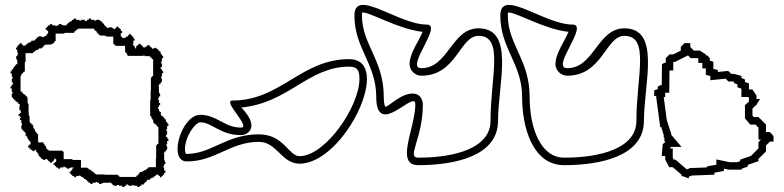

<svg xmlns="http://www.w3.org/2000/svg" viewBox="-20 -725 3127 766"><path d="M22 -372H27V-359H30V-351H27V-338H29V-335H32V-330H37V-325H42V-320H47V-317H52V-312H54V-311H56V-310H57V-309H59V-303H60V-301H57V-288H59V-285H62V-280H64V-275H59V-270H54V-263H59V-258H64V-256H63V-254H60V-246H65V-233H68V-225H65V-212H67V-209H70V-204H75V-199H80V-194H83V-191H82V-183H87V-178H90V-170H93V-168H95V-165H97V-162H98V-161H99V-160H102V-149H97V-144H92V-137H97V-132H102V-127H109V-125H110V-122H118V-127H124V-120H127V-118H129V-112H134V-102H139V-97H144V-92H148V-90H152V-87H160V-90H169V-86H172V-84H174V-81H178V-79H179V-76H187V-79H188V-81H192V-84H195V-86H197V-94H199V-92H200V-91H201V-90H204V-79H199V-74H194V-67H199V-62H204V-57H211V-55H212V-52H220V-57H233V-60H239V-57H246V-55H247V-52H255V-54H260V-56H263V-57H273V-53H268V-45H263V-40H258V-33H263V-28H268V-23H275V-21H276V-18H284V-23H297V-26H299V-24H302V-22H304V-19H310V-16H315V-11H321V-9H323V-6H328V-1H333V4H340V6H341V9H349V4H362V1H368V4H375V6H376V9H384V7H389V5H392V4H418V2H421V6H426V11H431V14H434V16H447V13H455V16H468V21H476V18H478V16H484V11H491V14H494V16H507V13H508V14H515V16H528V21H536V18H538V16H544V11H554V6H559V1H564V-3H566V-6H568V-7H569V-9H571V-8H579V-13H584V-16H592V-19H594V-21H597V-23H600V-24H601V-25H602V-28H613V-23H618V-18H625V-23H630V-28H635V-35H637V-36H640V-44H635V-57H632V-63H635V-70H637V-71H640V-79H638V-84H636V-87H635V-113H633V-116H637V-121H642V-126H645V-129H647V-142H644V-150H647V-163H652V-171H649V-173H647V-179H642V-186H645V-189H647V-202H644V-210H647V-223H652V-231H649V-233H647V-239H642V-249H637V-254H634V-257H632V-259H629V-262H624V-267H621V-270H622V-278H617V-283H614V-291H611V-293H609V-295H611V-298H614V-305H616V-306H619V-314H614V-327H611V-333H614V-340H616V-341H619V-349H617V-354H615V-357H614V-383H612V-386H616V-391H621V-396H624V-399H626V-412H623V-420H626V-433H631V-441H628V-443H626V-449H621V-456H624V-459H626V-472H623V-480H626V-493H631V-501H628V-503H626V-509H621V-519H616V-524H611V-529H607V-531H603V-534H595V-531H586V-535H583V-537H581V-540H577V-542H576V-545H568V-542H567V-540H563V-539H560V-536H551V-540H548V-542H546V-545H542V-547H541V-550H533V-547H532V-545H528V-542H525V-540H523V-532H519V-537H516V-543H513V-545H511V-548H509V-550H512V-563H517V-571H514V-572H512V-579H507V-584H502V-589H495V-584H490V-579H482V-574H474V-572H472V-574H467V-579H462V-593H467V-601H464V-602H462V-609H457V-614H452V-619H445V-614H440V-609H435V-611H430V-614H427V-616H414V-613H412V-614H406V-616H405V-617H404V-619H403V-621H398V-626H395V-631H390V-636H385V-641H380V-644H377V-646H364V-643H356V-646H343V-651H335V-648H333V-646H327V-641H320V-644H317V-646H304V-643H296V-646H283V-651H275V-648H273V-646H267V-641H262V-638H256V-635H254V-633H251V-630H247V-628H246V-624H231V-625H228V-627H223V-629H215V-626H214V-624H207V-621H201V-624H188V-629H180V-626H179V-624H172V-619H167V-614H162V-607H167V-602H172V-591H169V-590H168V-589H167V-586H165V-583H163V-581H160V-580H155V-577H147V-580H134V-578H131V-575H126V-570H121V-565H116V-562H113V-563H105V-558H100V-555H92V-552H90V-550H87V-548H84V-547H83V-546H82V-543H71V-548H66V-553H59V-548H54V-543H49V-536H47V-535H44V-527H49V-514H52V-508H49V-501H47V-500H44V-492H46V-487H48V-484H49V-469H45V-468H43V-464H40V-461H38V-459H35V-453H32V-448H27V-442H25V-440H22V-432H27V-419H30V-411H27V-398H29V-395H32V-388H27V-382H25V-380H22ZM94 -276V-310H92V-315H90V-333H89V-339H87V-340H86V-341H84V-342H82V-347H77V-350H72V-355H67V-360H62V-423H65V-429H68V-431H70V-434H73V-438H75V-439H79V-478H82V-513H84C85 -513 81 -513 82 -513H112V-516H113V-517H114V-518H117V-520H120V-522H122V-525H130V-528H135V-532H146V-535H151V-540H156V-545H161V-547H185V-550H190V-551H193V-553H195V-556H197V-559H198V-560H199V-561H202V-591C203 -591 201 -589 202 -589V-591H237V-594H276V-598H277V-600H281V-603H284V-605H286V-608H292V-611H355V-606H360V-601H365V-596H368V-591H373V-589H374V-587H375V-586H376V-584H382V-583H400V-581H405V-579H432V-549H437V-544H442V-542H479V-518H481V-515H483V-513H486V-507H489V-502H553V-505H556V-501H577V-499H581V-494H586V-489H591V-421H586V-416H582V-363H581V-325H579V-263H581V-261H584V-253H587V-248H591V-237H594V-232H599V-229H602V-227H604V-224H607V-219H612V-151H607V-146H603V-93H602V-58H600C599 -58 603 -58 602 -58H572V-55H571V-54H570V-53H567V-51H564V-49H562V-46H554V-43H549V-39H539V-37H538V-36H536V-33H534V-29H529V-24H524V-19H456V-24H451V-28H398V-29H363V-31H358V-36H353V-39H351V-41H345V-46H340V-49H334V-52H332V-54H329V-56H303V-87H269V-90H234V-92C234 -93 234 -89 234 -90V-120H231V-121H230V-122H229V-124H174V-127H169V-132H164V-142H159V-148H157V-150H154V-157H132V-190H129V-191H128V-192H127V-195H125V-198H123V-200H120V-208H117V-213H113V-224H110V-229H105V-234H100V-239H98V-263H95V-276Z M725 -81C841 -81 897 -159 1013 -159C1085 -159 1103 -72 1175 -72C1355 -72 1553 -489 1373 -489C1181 -489 1100 -324 908 -324C864 -324 985 -216 941 -216C875 -216 845 -267 779 -267C703 -267 649 -81 725 -81ZM725 -111H722C722 -111 718 -117 718 -130C718 -180 759 -237 779 -237C827 -237 857 -186 941 -186C947 -186 955 -187 964 -192C1016 -225 946 -292 943 -296C1133 -315 1209 -459 1373 -459C1404 -459 1414 -447 1414 -410C1414 -300 1278 -102 1175 -102C1131 -102 1113 -189 1013 -189C881 -189 825 -111 725 -111Z M1394 -663C1394 -532 1481 -470 1481 -339C1481 -168 1637 -371 1637 -309C1637 -214 1554 -66 1649 -66C1791 -66 1967 -101 1967 -243C1967 -390 2036 -612 1889 -612C1781 -612 1769 -453 1661 -453C1593 -453 1750 -627 1682 -627C1569 -627 1394 -776 1394 -663ZM1424 -663C1424 -670 1424 -674 1425 -675C1453 -679 1569 -608 1666 -598C1654 -566 1614 -513 1614 -469C1614 -445 1635 -423 1661 -423C1802 -423 1814 -582 1889 -582C1992 -582 1937 -419 1937 -243C1937 -134 1795 -96 1649 -96C1600 -96 1667 -171 1667 -309C1667 -321 1660 -347 1635 -351C1585 -359 1533 -300 1517 -299C1515 -302 1511 -314 1511 -339C1511 -486 1424 -548 1424 -663Z M1976 -663C1976 -532 2063 -470 2063 -339C2063 -214 2106 -66 2231 -66C2373 -66 2549 -101 2549 -243C2549 -390 2618 -612 2471 -612C2363 -612 2351 -453 2243 -453C2175 -453 2332 -627 2264 -627C2151 -627 1976 -776 1976 -663ZM2006 -663C2006 -670 2006 -674 2007 -675C2035 -679 2151 -608 2248 -598C2236 -566 2196 -513 2196 -469C2196 -445 2217 -423 2243 -423C2384 -423 2396 -582 2471 -582C2574 -582 2519 -419 2519 -243C2519 -134 2377 -96 2231 -96C2137 -96 2093 -213 2093 -339C2093 -486 2006 -548 2006 -663Z M2590 -342H2598V-337L2614 -218H2618L2628 -186V-176L2634 -169H2628L2634 -158L2624 -150L2620 -103H2634V-88L2650 -58H2664L2699 -28V-22H2704L2728 -13V-20L2741 -25H2750L2830 -28V-36L2868 -43V-52L2888 -48H2939V-52L2963 -60V-67L3006 -82V-91L3036 -121V-145L3052 -160H3066V-182L3052 -198H3036V-228L3006 -258H2987L2982 -264V-292L2998 -307L3012 -330H2998V-344L2982 -368H2968V-392L2952 -398V-408L2938 -414V-422L2909 -430H2898L2885 -442L2844 -438V-446L2826 -450V-478L2818 -482H2812V-493L2802 -504H2796V-508L2772 -523H2748L2734 -538V-553H2711L2696 -538V-523L2666 -508H2651L2636 -493V-474H2630L2621 -469L2620 -385H2614L2604 -379V-368H2598L2590 -364ZM2628 -338H2634V-355H2650L2651 -444H2666V-478H2673L2725 -504L2726 -503L2735 -493H2763L2766 -491V-474H2782V-452H2796V-426L2814 -422V-405L2875 -411L2886 -400H2905L2908 -399V-394L2922 -388V-377L2938 -371V-338H2966L2968 -335V-320L2952 -305V-253L2973 -228H2994L3006 -216V-168H3017C3016 -167 3016 -168 3015 -167L3006 -158V-133L2976 -103C2968 -100 2961 -98 2953 -95L2933 -88V-82L2922 -78H2891L2838 -89V-68L2800 -61V-57L2749 -55H2735L2720 -49L2675 -88H2668L2664 -96V-133H2653V-135L2658 -139H2699L2658 -187V-191L2640 -247Z"/></svg>

Font: Camosport
Style: Oln
Weight: 400
Version: Version 001.000